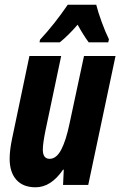

<svg xmlns="http://www.w3.org/2000/svg" viewBox="-20 -786 511 816"><path d="M21 -111Q21 -147 31 -195L105 -548H240L173 -230Q162 -175 162 -150Q162 -111 191 -111Q220 -111 240.5 -150.5Q261 -190 276 -263L337 -548H471L355 0H248L251 -65H248Q197 10 131 10Q78 10 49.5 -22Q21 -54 21 -111ZM150 -617Q213 -685 268 -766H389Q396 -737 412 -693Q428 -649 443 -619L440 -606H357Q334 -637 310 -681Q269 -634 234 -606H148Z"/></svg>

Font: Noto Sans Display Ex Bold Cond
Style: Italic
Weight: 800
Width: 3
Italic angle: -12°
Designer: Monotype Design team
Foundry: Monotype Imaging Inc.
Version: Version 1.000